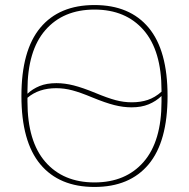

<svg xmlns="http://www.w3.org/2000/svg" viewBox="-20 -730 750 762"><path d="M355 -6Q479 -6 550 -87.5Q621 -169 621 -327V-349Q599 -328 570 -316Q541 -304 502 -304Q469 -304 433.5 -313Q398 -322 347 -343Q299 -363 267 -371.5Q235 -380 203 -380Q134 -380 89 -342V-327Q89 -169 160 -87.5Q231 -6 355 -6ZM89 -358Q109 -377 137 -388.5Q165 -400 204 -400Q237 -400 272.5 -391Q308 -382 359 -361Q407 -341 439 -332.5Q471 -324 503 -324Q538 -324 566.5 -333.5Q595 -343 621 -366V-371Q621 -529 550 -610.5Q479 -692 355 -692Q231 -692 160 -610.5Q89 -529 89 -371ZM355 12Q215 12 140 -78Q65 -168 65 -349Q65 -530 140 -620Q215 -710 355 -710Q495 -710 570 -620Q645 -530 645 -349Q645 -168 570 -78Q495 12 355 12Z"/></svg>

Font: IBM Plex Serif Thin
Style: Regular
Weight: 100
Designer: Mike Abbink, Paul van der Laan, Pieter van Rosmalen
Foundry: Bold Monday
Version: Version 3.001